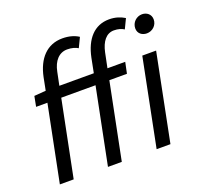

<svg xmlns="http://www.w3.org/2000/svg" viewBox="-125 -865 1051 1005"><g transform="rotate(-20 400.0 -362.0)"><path d="M311 0H388L473 -424H571L584 -486H485L502 -569C514 -625 541 -661 584 -661C608 -661 626 -655 640 -646L666 -700C643 -714 615 -724 580 -724C497 -724 445 -664 425 -567L409 -486H217L232 -559C243 -615 274 -651 320 -651C346 -651 365 -645 380 -636L406 -690C383 -705 353 -714 316 -714C230 -714 175 -654 155 -557L141 -486L76 -481L65 -424H128L43 0H120L205 -424H396ZM582 0H659L756 -486H679ZM742 -587C773 -587 800 -611 800 -644C800 -673 777 -690 751 -690C720 -690 693 -665 693 -632C693 -603 716 -587 742 -587Z"/></g></svg>

Font: Source Sans Pro
Style: Italic
Weight: 400
Italic angle: -11°
Designer: Paul D. Hunt
Foundry: Adobe Systems Incorporated
Version: Version 3.006;hotconv 1.0.111;makeotfexe 2.5.65597